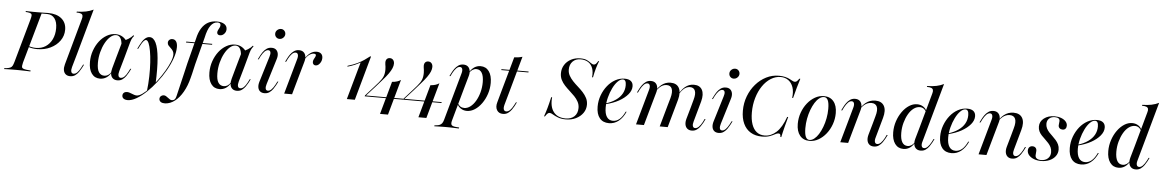

<svg xmlns="http://www.w3.org/2000/svg" viewBox="-60 -1142 11105 1836"><g transform="rotate(5 5492.5 -224.0)"><path d="M90.3 -2.4Q66.1 -2.4 44.8 -2Q23.4 -1.6 6.5 -1.2Q-10.5 -0.8 -22.6 0L-20.2 -8.9L-1.6 -10.5Q22.6 -13.7 35.9 -19.8Q49.2 -25.8 56.5 -39.1Q63.7 -52.4 71 -78.2L187.1 -492.7Q194.4 -518.5 195.2 -531.9Q196 -545.2 186.7 -551.6Q177.4 -558.1 154.8 -560.5L134.7 -562.1L137.1 -571Q149.2 -571 166.5 -570.2Q183.9 -569.4 205.2 -569.4Q226.6 -569.4 250.8 -569.4H254Q286.3 -569.4 312.9 -570.2Q339.5 -571 350.8 -571Q433.1 -571 479.8 -531.9Q526.6 -492.7 526.6 -425Q526.6 -366.9 493.1 -319.8Q459.7 -272.6 402.8 -245.2Q346 -217.7 275 -217.7Q251.6 -217.7 229 -221.4Q206.5 -225 187.9 -232.3L189.5 -241.1Q204 -235.5 223 -231.9Q241.9 -228.2 262.9 -228.2Q316.1 -228.2 355.6 -254Q395.2 -279.8 417.3 -325.8Q439.5 -371.8 439.5 -432.3Q439.5 -492.7 413.7 -526.6Q387.9 -560.5 341.9 -560.5H288.7L152.4 -78.2Q142.7 -41.1 148.8 -29Q154.8 -16.9 191.9 -12.1L232.3 -8.1L229.8 0.8Q218.5 0 203.2 -0.4Q187.9 -0.8 170.2 -1.2Q152.4 -1.6 131.5 -2Q110.5 -2.4 87.9 -2.4H90.3Z M583.9 -206.5 676.6 -541.1Q683.1 -562.1 679.8 -575Q676.6 -587.9 662.1 -593.5Q647.6 -599.2 620.2 -599.2L622.6 -608.1Q671 -608.9 710.1 -616.9Q749.2 -625 781.5 -641.1L660.5 -206.5ZM623.4 -76.6Q615.3 -48.4 620.2 -31Q625 -13.7 643.5 -13.7Q661.3 -13.7 678.2 -30.2Q695.2 -46.8 711.3 -78.2L726.6 -108.1H735.5L717.7 -73.4Q708.9 -56.5 694.8 -36.3Q680.6 -16.1 660.9 -1.6Q641.1 12.9 612.1 12.9Q585.5 12.9 569 -1.2Q552.4 -15.3 548.4 -39.9Q544.4 -64.5 553.2 -96L583.9 -206.5H660.5Z M898.4 11.3Q847.6 11.3 818.5 -28.6Q789.5 -68.5 789.5 -139.5Q789.5 -196.8 807.7 -248.4Q825.8 -300 856.5 -339.9Q887.1 -379.8 927.4 -402.8Q967.7 -425.8 1011.3 -425.8Q1048.4 -425.8 1077.4 -408.5Q1106.5 -391.1 1127.4 -357.3L1075.8 -326.6Q1073.4 -371 1058.5 -394Q1043.5 -416.9 1016.9 -416.9Q988.7 -416.9 961.7 -393.1Q934.7 -369.4 913.3 -329.8Q891.9 -290.3 879 -240.7Q866.1 -191.1 866.1 -137.9Q866.1 -76.6 884.7 -48.4Q903.2 -20.2 937.9 -20.2Q957.3 -20.2 974.2 -31Q991.1 -41.9 1004.8 -63.7V-57.3Q987.1 -24.2 959.7 -6.5Q932.3 11.3 898.4 11.3ZM1037.1 -206.5 1082.3 -366.1Q1109.7 -375 1137.5 -392.3Q1165.3 -409.7 1182.3 -430.6L1187.9 -423.4Q1179.8 -414.5 1174.6 -405.6Q1169.4 -396.8 1164.9 -386.7Q1160.5 -376.6 1156.5 -362.1L1113.7 -206.5ZM1076.6 -76.6Q1068.5 -48.4 1073.4 -31Q1078.2 -13.7 1096.8 -13.7Q1114.5 -13.7 1131.5 -30.2Q1148.4 -46.8 1164.5 -78.2L1179.8 -108.1H1188.7L1171 -73.4Q1162.1 -56.5 1148 -36.3Q1133.9 -16.1 1114.1 -1.6Q1094.4 12.9 1065.3 12.9Q1038.7 12.9 1022.2 -1.2Q1005.6 -15.3 1001.6 -39.9Q997.6 -64.5 1006.5 -96L1037.1 -206.5H1113.7Z M1179.8 192.7Q1155.6 192.7 1141.1 182.3Q1126.6 171.8 1126.6 153.2Q1126.6 136.3 1138.3 126.2Q1150 116.1 1167.7 116.1Q1179.8 116.1 1191.1 119.8Q1202.4 123.4 1214.5 128.2Q1226.6 133.1 1238.7 137.1Q1250.8 141.1 1262.9 141.1Q1285.5 141.1 1317.3 118.5Q1349.2 96 1384.7 58.1Q1420.2 20.2 1454.4 -26.2Q1488.7 -72.6 1516.5 -119.8Q1544.4 -166.9 1561.3 -208.9Q1578.2 -250.8 1578.2 -279Q1578.2 -299.2 1569 -313.7Q1559.7 -328.2 1547.2 -339.1Q1534.7 -350 1525 -361.3Q1515.3 -372.6 1515.3 -387.9Q1515.3 -404 1526.6 -414.9Q1537.9 -425.8 1556.5 -425.8Q1579.8 -425.8 1592.7 -406.9Q1605.6 -387.9 1605.6 -352.4Q1605.6 -304.8 1585.1 -246Q1564.5 -187.1 1529.4 -125.8Q1494.4 -64.5 1450 -7.7Q1405.6 49.2 1358.1 94.4Q1310.5 139.5 1264.5 166.1Q1218.5 192.7 1179.8 192.7ZM1356.5 91.9Q1365.3 19.4 1366.9 -51.6Q1368.5 -122.6 1364.5 -184.7Q1360.5 -246.8 1352 -294Q1343.5 -341.1 1331.9 -368.1Q1320.2 -395.2 1305.6 -395.2Q1295.2 -395.2 1282.3 -380.6Q1269.4 -366.1 1253.2 -334.7L1237.9 -304.8H1229L1248.4 -342.7Q1269.4 -383.9 1291.5 -404.8Q1313.7 -425.8 1337.9 -425.8Q1375 -425.8 1398.4 -377.4Q1421.8 -329 1430.6 -232.3Q1439.5 -135.5 1433.1 9.7Q1423.4 21.8 1411.7 35.1Q1400 48.4 1386.7 62.1Q1373.4 75.8 1356.5 91.9Z M1718.5 -206.5 1780.6 -448.4Q1793.5 -508.9 1819 -549.6Q1844.4 -590.3 1880.6 -610.5Q1916.9 -630.6 1964.5 -630.6Q2011.3 -630.6 2037.5 -613.3Q2063.7 -596 2063.7 -564.5Q2063.7 -539.5 2046.4 -520.6Q2029 -501.6 2005.6 -501.6Q1992.7 -501.6 1985.1 -508.5Q1977.4 -515.3 1977.4 -526.6Q1977.4 -538.7 1983.9 -550.8Q1990.3 -562.9 1996.4 -574.6Q2002.4 -586.3 2002.4 -598.4Q2002.4 -621.8 1972.6 -621.8Q1933.9 -621.8 1906 -583.1Q1878.2 -544.4 1862.1 -466.9L1794.4 -206.5ZM1687.9 -404.8 1690.3 -413.7H1940.3L1937.9 -404.8ZM1772.6 -112.1 1762.1 -71Q1743.5 4.8 1709.7 64.1Q1675.8 123.4 1632.3 156.9Q1588.7 190.3 1540.3 192.7Q1513.7 193.5 1498.8 183.9Q1483.9 174.2 1482.3 156.5Q1481.5 139.5 1492.3 128.6Q1503.2 117.7 1518.5 116.9Q1531.5 116.1 1542.3 122.6Q1553.2 129 1562.9 137.1Q1572.6 145.2 1582.7 151.2Q1592.7 157.3 1603.2 156.5Q1618.5 155.6 1627.8 146.8Q1637.1 137.9 1642.7 114.5L1696 -109.7L1718.5 -206.5H1794.4Z M2045.2 11.3Q1994.4 11.3 1965.3 -28.6Q1936.3 -68.5 1936.3 -139.5Q1936.3 -196.8 1954.4 -248.4Q1972.6 -300 2003.2 -339.9Q2033.9 -379.8 2074.2 -402.8Q2114.5 -425.8 2158.1 -425.8Q2195.2 -425.8 2224.2 -408.5Q2253.2 -391.1 2274.2 -357.3L2222.6 -326.6Q2220.2 -371 2205.2 -394Q2190.3 -416.9 2163.7 -416.9Q2135.5 -416.9 2108.5 -393.1Q2081.5 -369.4 2060.1 -329.8Q2038.7 -290.3 2025.8 -240.7Q2012.9 -191.1 2012.9 -137.9Q2012.9 -76.6 2031.5 -48.4Q2050 -20.2 2084.7 -20.2Q2104 -20.2 2121 -31Q2137.9 -41.9 2151.6 -63.7V-57.3Q2133.9 -24.2 2106.5 -6.5Q2079 11.3 2045.2 11.3ZM2183.9 -206.5 2229 -366.1Q2256.5 -375 2284.3 -392.3Q2312.1 -409.7 2329 -430.6L2334.7 -423.4Q2326.6 -414.5 2321.4 -405.6Q2316.1 -396.8 2311.7 -386.7Q2307.3 -376.6 2303.2 -362.1L2260.5 -206.5ZM2223.4 -76.6Q2215.3 -48.4 2220.2 -31Q2225 -13.7 2243.5 -13.7Q2261.3 -13.7 2278.2 -30.2Q2295.2 -46.8 2311.3 -78.2L2326.6 -108.1H2335.5L2317.7 -73.4Q2308.9 -56.5 2294.8 -36.3Q2280.6 -16.1 2260.9 -1.6Q2241.1 12.9 2212.1 12.9Q2185.5 12.9 2169 -1.2Q2152.4 -15.3 2148.4 -39.9Q2144.4 -64.5 2153.2 -96L2183.9 -206.5H2260.5Z M2491.1 -76.6Q2482.3 -48.4 2486.3 -31Q2490.3 -13.7 2508.9 -13.7Q2525.8 -13.7 2542.7 -30.6Q2559.7 -47.6 2576.6 -79L2591.9 -108.9H2600.8L2583.1 -74.2Q2574.2 -57.3 2560.1 -36.7Q2546 -16.1 2525.8 -1.6Q2505.6 12.9 2477.4 12.9Q2450.8 12.9 2434.7 -0.8Q2418.5 -14.5 2414.9 -39.1Q2411.3 -63.7 2421 -94.4L2495.2 -337.9Q2504.8 -366.1 2500.4 -383.1Q2496 -400 2478.2 -400Q2460.5 -400 2443.5 -383.1Q2426.6 -366.1 2409.7 -334.7L2395.2 -304.8H2386.3L2404 -339.5Q2412.9 -357.3 2426.6 -377Q2440.3 -396.8 2460.9 -411.3Q2481.5 -425.8 2509.7 -425.8Q2536.3 -425.8 2552 -412.1Q2567.7 -398.4 2571.8 -374.2Q2575.8 -350 2565.3 -318.5ZM2575.8 -516.9Q2556.5 -516.9 2543.5 -530.2Q2530.6 -543.5 2530.6 -562.9Q2530.6 -583.9 2546.4 -598.4Q2562.1 -612.9 2583.1 -612.9Q2601.6 -612.9 2614.5 -599.6Q2627.4 -586.3 2627.4 -566.9Q2627.4 -547.6 2612.1 -532.3Q2596.8 -516.9 2575.8 -516.9Z M2724.2 -206.5 2760.5 -336.3Q2769.4 -365.3 2764.1 -382.7Q2758.9 -400 2741.1 -400Q2723.4 -400 2706.5 -383.1Q2689.5 -366.1 2672.6 -334.7L2658.1 -304.8H2648.4L2666.1 -339.5Q2675 -357.3 2689.1 -377Q2703.2 -396.8 2723.8 -411.3Q2744.4 -425.8 2771.8 -425.8Q2799.2 -425.8 2815.3 -412.1Q2831.5 -398.4 2836.3 -373.8Q2841.1 -349.2 2831.5 -317.7L2800 -206.5ZM2666.1 0 2724.2 -206.5H2800L2741.9 0ZM2942.7 -294.4Q2929 -294.4 2921 -302.8Q2912.9 -311.3 2912.9 -325Q2912.9 -338.7 2919 -350.4Q2925 -362.1 2930.6 -372.6Q2936.3 -383.1 2936.3 -391.1Q2936.3 -404.8 2916.1 -404.8Q2893.5 -404.8 2871 -387.9Q2848.4 -371 2829.8 -340.3V-347.6Q2852.4 -385.5 2880.6 -405.6Q2908.9 -425.8 2940.3 -425.8Q2968.5 -425.8 2984.3 -411.3Q3000 -396.8 3000 -369.4Q3000 -350 2991.5 -333.1Q2983.1 -316.1 2970.2 -305.2Q2957.3 -294.4 2942.7 -294.4Z M3267.7 0 3368.5 -359.7Q3346 -346.8 3316.1 -333.5Q3286.3 -320.2 3245.2 -308.9L3247.6 -317.7Q3301.6 -333.9 3339.1 -352Q3376.6 -370.2 3404 -389.1Q3431.5 -408.1 3454 -425.8H3462.9L3344.4 0Z M3435.5 -41.1 3437.9 -50Q3456.5 -71 3477.8 -94.4Q3499.2 -117.7 3519.8 -141.1Q3540.3 -164.5 3558.1 -184.7Q3588.7 -220.2 3599.6 -247.6Q3610.5 -275 3610.5 -313.7Q3610.5 -329 3608.9 -340.3Q3607.3 -351.6 3605.6 -361.7Q3604 -371.8 3604 -380.6Q3604 -401.6 3614.5 -413.7Q3625 -425.8 3644.4 -425.8Q3663.7 -425.8 3675.4 -412.1Q3687.1 -398.4 3687.1 -376.6Q3687.1 -356.5 3677.4 -332.7Q3667.7 -308.9 3646.4 -278.6Q3625 -248.4 3590.3 -209.7Q3563.7 -179 3529.4 -140.3Q3495.2 -101.6 3446 -48.4L3439.5 -50H3805.6L3803.2 -41.1ZM3596 113.7 3683.9 -201.6Q3710.5 -203.2 3731.9 -210.1Q3753.2 -216.9 3767.7 -227.4L3672.6 113.7Z M3804 -41.1 3806.5 -50Q3825 -71 3846.4 -94.4Q3867.7 -117.7 3888.3 -141.1Q3908.9 -164.5 3926.6 -184.7Q3957.3 -220.2 3968.1 -247.6Q3979 -275 3979 -313.7Q3979 -329 3977.4 -340.3Q3975.8 -351.6 3974.2 -361.7Q3972.6 -371.8 3972.6 -380.6Q3972.6 -401.6 3983.1 -413.7Q3993.5 -425.8 4012.9 -425.8Q4032.3 -425.8 4044 -412.1Q4055.6 -398.4 4055.6 -376.6Q4055.6 -356.5 4046 -332.7Q4036.3 -308.9 4014.9 -278.6Q3993.5 -248.4 3958.9 -209.7Q3932.3 -179 3898 -140.3Q3863.7 -101.6 3814.5 -48.4L3808.1 -50H4174.2L4171.8 -41.1ZM3964.5 113.7 4052.4 -201.6Q4079 -203.2 4100.4 -210.1Q4121.8 -216.9 4136.3 -227.4L4041.1 113.7Z M4514.5 -425Q4566.1 -425 4595.6 -384.7Q4625 -344.4 4625 -273.4Q4625 -218.5 4608.1 -167.3Q4591.1 -116.1 4562.1 -75.4Q4533.1 -34.7 4496.4 -10.9Q4459.7 12.9 4420.2 12.9Q4387.9 12.9 4362.5 -3.6Q4337.1 -20.2 4326.6 -46.8L4329 -54Q4339.5 -33.9 4355.2 -23.4Q4371 -12.9 4392.7 -12.9Q4423.4 -12.9 4451.2 -33.9Q4479 -54.8 4500.8 -91.5Q4522.6 -128.2 4535.5 -175.4Q4548.4 -222.6 4548.4 -273.4Q4548.4 -332.3 4530.2 -362.9Q4512.1 -393.5 4476.6 -393.5Q4457.3 -393.5 4439.5 -381.9Q4421.8 -370.2 4409.7 -350L4408.9 -355.6Q4428.2 -389.5 4455.2 -407.3Q4482.3 -425 4514.5 -425ZM4301.6 -206.5 4337.9 -336.3Q4346.8 -365.3 4341.5 -382.7Q4336.3 -400 4318.5 -400Q4300.8 -400 4283.9 -383.1Q4266.9 -366.1 4250 -334.7L4235.5 -304.8H4225.8L4243.5 -339.5Q4252.4 -357.3 4266.5 -377Q4280.6 -396.8 4301.2 -411.3Q4321.8 -425.8 4349.2 -425.8Q4376.6 -425.8 4392.7 -412.1Q4408.9 -398.4 4413.7 -373.8Q4418.5 -349.2 4408.9 -317.7L4377.4 -206.5ZM4232.3 183.9Q4213.7 183.9 4196.4 184.3Q4179 184.7 4161.3 185.1Q4143.5 185.5 4122.6 186.3L4125 177.4L4138.7 175.8Q4160.5 174.2 4174.2 168.1Q4187.9 162.1 4196.8 150Q4205.6 137.9 4211.3 116.9L4301.6 -206.5H4377.4L4287.1 117.7Q4279 147.6 4287.9 159.7Q4296.8 171.8 4329.8 175L4361.3 177.4L4358.9 187.1Q4338.7 186.3 4316.9 185.5Q4295.2 184.7 4273 184.3Q4250.8 183.9 4226.6 183.9H4230.6Z M4734.7 -206.5 4827.4 -537.1Q4847.6 -537.9 4867.3 -540.7Q4887.1 -543.5 4905.6 -549.2L4810.5 -206.5ZM4714.5 -404.8 4716.1 -413.7H4976.6L4975 -404.8ZM4766.1 11.3Q4726.6 11.3 4708.5 -19Q4690.3 -49.2 4704 -96L4734.7 -206.5H4810.5L4774.2 -77.4Q4766.1 -46.8 4772.2 -31Q4778.2 -15.3 4796 -15.3Q4814.5 -15.3 4831.9 -31.9Q4849.2 -48.4 4866.1 -80.6L4881.5 -109.7H4890.3L4871 -71.8Q4862.9 -56.5 4849.2 -37.1Q4835.5 -17.7 4815.3 -3.2Q4795.2 11.3 4766.1 11.3Z M5371 11.3Q5326.6 11.3 5295.6 -0.4Q5264.5 -12.1 5244.4 -24.6Q5224.2 -37.1 5212.1 -37.1Q5200.8 -37.1 5191.1 -28.2Q5181.5 -19.4 5169.4 0H5160.5Q5174.2 -37.9 5186.7 -81.9Q5199.2 -125.8 5212.9 -187.9H5221.8Q5212.9 -98.4 5251.2 -48Q5289.5 2.4 5366.9 2.4Q5420.2 2.4 5451.2 -27Q5482.3 -56.5 5482.3 -108.1Q5482.3 -140.3 5467.7 -167.3Q5453.2 -194.4 5431 -217.3Q5408.9 -240.3 5383.9 -262.5Q5358.9 -284.7 5336.3 -308.9Q5313.7 -333.1 5299.6 -361.3Q5285.5 -389.5 5285.5 -424.2Q5285.5 -469.4 5308.1 -505.2Q5330.6 -541.1 5370.2 -561.7Q5409.7 -582.3 5459.7 -582.3Q5500 -582.3 5523.4 -570.6Q5546.8 -558.9 5562.1 -546.8Q5577.4 -534.7 5591.9 -534.7Q5602.4 -534.7 5611.3 -543.5Q5620.2 -552.4 5630.6 -571H5639.5Q5626.6 -540.3 5614.9 -500Q5603.2 -459.7 5594.4 -412.1H5585.5Q5591.1 -462.1 5578.2 -498.4Q5565.3 -534.7 5535.5 -554Q5505.6 -573.4 5462.1 -573.4Q5414.5 -573.4 5385.9 -544Q5357.3 -514.5 5357.3 -466.1Q5357.3 -434.7 5372.2 -408.1Q5387.1 -381.5 5409.7 -357.7Q5432.3 -333.9 5458.5 -310.9Q5484.7 -287.9 5507.7 -262.9Q5530.6 -237.9 5545.2 -209.3Q5559.7 -180.6 5559.7 -146Q5559.7 -101.6 5534.7 -66.1Q5509.7 -30.6 5466.9 -9.7Q5424.2 11.3 5371 11.3Z M5783.9 11.3Q5725.8 11.3 5694.4 -27.4Q5662.9 -66.1 5662.9 -137.1Q5662.9 -194.4 5682.3 -246.4Q5701.6 -298.4 5734.3 -339.1Q5766.9 -379.8 5809.3 -402.8Q5851.6 -425.8 5898.4 -425.8Q5937.9 -425.8 5958.5 -408.5Q5979 -391.1 5979 -358.9Q5979 -319.4 5948 -281.9Q5916.9 -244.4 5862.9 -214.1Q5808.9 -183.9 5736.3 -166.9V-174.2Q5793.5 -191.9 5833.1 -219.8Q5872.6 -247.6 5892.7 -283.9Q5912.9 -320.2 5912.9 -363.7Q5912.9 -390.3 5905.2 -403.6Q5897.6 -416.9 5881.5 -416.9Q5858.1 -416.9 5832.7 -391.5Q5807.3 -366.1 5786.7 -324.2Q5766.1 -282.3 5753.2 -233.1Q5740.3 -183.9 5740.3 -136.3Q5740.3 -76.6 5760.9 -45.6Q5781.5 -14.5 5820.2 -14.5Q5854 -14.5 5882.7 -38.3Q5911.3 -62.1 5934.7 -112.1H5943.5Q5916.1 -51.6 5875.4 -20.2Q5834.7 11.3 5783.9 11.3Z M6329 -206.5 6350 -279.8Q6366.1 -338.7 6353.6 -369.4Q6341.1 -400 6303.2 -400Q6266.9 -400 6236.7 -371.8Q6206.5 -343.5 6175.8 -281.5V-287.9Q6208.9 -358.9 6248.4 -392.3Q6287.9 -425.8 6337.9 -425.8Q6396.8 -425.8 6419.8 -384.3Q6442.7 -342.7 6423.4 -270.2L6405.6 -206.5ZM6550.8 -206.5 6571.8 -283.1Q6587.9 -339.5 6575.8 -369.8Q6563.7 -400 6526.6 -400Q6492.7 -400 6463.3 -371.8Q6433.9 -343.5 6404 -281.5L6403.2 -287.9Q6437.1 -359.7 6475.4 -392.7Q6513.7 -425.8 6562.1 -425.8Q6619.4 -425.8 6641.5 -384.7Q6663.7 -343.5 6645.2 -273.4L6626.6 -206.5ZM6101.6 -206.5 6137.9 -336.3Q6146.8 -365.3 6141.5 -382.7Q6136.3 -400 6118.5 -400Q6100.8 -400 6083.9 -383.1Q6066.9 -366.1 6050 -334.7L6035.5 -304.8H6025.8L6043.5 -339.5Q6052.4 -357.3 6066.5 -377Q6080.6 -396.8 6101.2 -411.3Q6121.8 -425.8 6149.2 -425.8Q6176.6 -425.8 6192.7 -412.1Q6208.9 -398.4 6213.7 -373.8Q6218.5 -349.2 6208.9 -317.7L6177.4 -206.5ZM6043.5 0 6101.6 -206.5H6177.4L6119.4 0ZM6271 0 6329 -206.5H6405.6L6347.6 0ZM6590.3 -76.6Q6581.5 -48.4 6586.7 -31Q6591.9 -13.7 6609.7 -13.7Q6627.4 -13.7 6644.4 -30.2Q6661.3 -46.8 6678.2 -78.2L6692.7 -108.1H6701.6L6684.7 -73.4Q6675.8 -56.5 6661.7 -36.3Q6647.6 -16.1 6627.4 -1.6Q6607.3 12.9 6579 12.9Q6552.4 12.9 6535.9 -1.2Q6519.4 -15.3 6514.9 -39.9Q6510.5 -64.5 6519.4 -96L6550.8 -206.5H6626.6Z M6850.8 -76.6Q6841.9 -48.4 6846 -31Q6850 -13.7 6868.5 -13.7Q6885.5 -13.7 6902.4 -30.6Q6919.4 -47.6 6936.3 -79L6951.6 -108.9H6960.5L6942.7 -74.2Q6933.9 -57.3 6919.8 -36.7Q6905.6 -16.1 6885.5 -1.6Q6865.3 12.9 6837.1 12.9Q6810.5 12.9 6794.4 -0.8Q6778.2 -14.5 6774.6 -39.1Q6771 -63.7 6780.6 -94.4L6854.8 -337.9Q6864.5 -366.1 6860.1 -383.1Q6855.6 -400 6837.9 -400Q6820.2 -400 6803.2 -383.1Q6786.3 -366.1 6769.4 -334.7L6754.8 -304.8H6746L6763.7 -339.5Q6772.6 -357.3 6786.3 -377Q6800 -396.8 6820.6 -411.3Q6841.1 -425.8 6869.4 -425.8Q6896 -425.8 6911.7 -412.1Q6927.4 -398.4 6931.5 -374.2Q6935.5 -350 6925 -318.5ZM6935.5 -516.9Q6916.1 -516.9 6903.2 -530.2Q6890.3 -543.5 6890.3 -562.9Q6890.3 -583.9 6906 -598.4Q6921.8 -612.9 6942.7 -612.9Q6961.3 -612.9 6974.2 -599.6Q6987.1 -586.3 6987.1 -566.9Q6987.1 -547.6 6971.8 -532.3Q6956.5 -516.9 6935.5 -516.9Z M7252.4 11.3Q7189.5 11.3 7144 -16.1Q7098.4 -43.5 7074.2 -95.6Q7050 -147.6 7050 -219.4Q7050 -293.5 7075 -359.3Q7100 -425 7143.5 -475Q7187.1 -525 7243.5 -553.6Q7300 -582.3 7364.5 -582.3Q7400 -582.3 7425.4 -575.8Q7450.8 -569.4 7468.5 -560.1Q7486.3 -550.8 7498.4 -544.4Q7510.5 -537.9 7519.4 -537.9Q7532.3 -537.9 7540.7 -546Q7549.2 -554 7561.3 -571H7571Q7557.3 -529.8 7544.4 -482.7Q7531.5 -435.5 7517.7 -382.3H7508.9Q7516.9 -441.9 7502.4 -484.3Q7487.9 -526.6 7456.5 -549.2Q7425 -571.8 7383.1 -571.8Q7333.1 -571.8 7288.3 -543.5Q7243.5 -515.3 7209.7 -465.7Q7175.8 -416.1 7156.5 -350.4Q7137.1 -284.7 7137.1 -210.5Q7137.1 -143.5 7153.6 -96.4Q7170.2 -49.2 7201.2 -25Q7232.3 -0.8 7277.4 -0.8Q7337.9 -0.8 7389.5 -47.6Q7441.1 -94.4 7477.4 -196.8H7487.1Q7472.6 -144.4 7463.3 -108.1Q7454 -71.8 7448 -46Q7441.9 -20.2 7437.9 0H7429Q7429 -16.9 7425 -24.6Q7421 -32.3 7408.1 -32.3Q7395.2 -32.3 7375.8 -21.4Q7356.5 -10.5 7327 0.4Q7297.6 11.3 7252.4 11.3Z M7709.7 12.9Q7650 12.9 7616.9 -27.8Q7583.9 -68.5 7583.9 -140.3Q7583.9 -196.8 7602.4 -248.4Q7621 -300 7652.8 -339.9Q7684.7 -379.8 7725.4 -402.8Q7766.1 -425.8 7811.3 -425.8Q7870.2 -425.8 7903.6 -385.5Q7937.1 -345.2 7937.1 -272.6Q7937.1 -216.9 7918.5 -165.3Q7900 -113.7 7868.1 -73.8Q7836.3 -33.9 7795.6 -10.5Q7754.8 12.9 7709.7 12.9ZM7708.9 4Q7731.5 4 7754 -13.7Q7776.6 -31.5 7795.6 -61.7Q7814.5 -91.9 7829.8 -131.9Q7845.2 -171.8 7853.6 -216.9Q7862.1 -262.1 7862.1 -307.3Q7862.1 -363.7 7849.6 -390.3Q7837.1 -416.9 7812.1 -416.9Q7789.5 -416.9 7766.9 -399.6Q7744.4 -382.3 7725.4 -352Q7706.5 -321.8 7691.5 -281.9Q7676.6 -241.9 7668.1 -196.8Q7659.7 -151.6 7659.7 -105.6Q7659.7 -50 7671.8 -23Q7683.9 4 7708.9 4Z M8298.4 -206.5 8317.7 -276.6Q8335.5 -337.9 8322.2 -369Q8308.9 -400 8268.5 -400Q8230.6 -400 8198.4 -372.2Q8166.1 -344.4 8136.3 -281.5V-287.9Q8168.5 -358.9 8209.7 -392.3Q8250.8 -425.8 8303.2 -425.8Q8364.5 -425.8 8388.3 -383.5Q8412.1 -341.1 8391.1 -266.9L8374.2 -206.5ZM8062.1 -206.5 8098.4 -336.3Q8107.3 -365.3 8102 -382.7Q8096.8 -400 8079 -400Q8061.3 -400 8044.4 -383.1Q8027.4 -366.1 8010.5 -334.7L7996 -304.8H7986.3L8004 -339.5Q8012.9 -357.3 8027 -377Q8041.1 -396.8 8061.7 -411.3Q8082.3 -425.8 8109.7 -425.8Q8137.1 -425.8 8153.2 -412.1Q8169.4 -398.4 8174.2 -373.8Q8179 -349.2 8169.4 -317.7L8137.9 -206.5ZM8004 0 8062.1 -206.5H8137.9L8079.8 0ZM8337.9 -76.6Q8329 -48.4 8334.3 -31Q8339.5 -13.7 8357.3 -13.7Q8375 -13.7 8391.9 -30.2Q8408.9 -46.8 8425.8 -78.2L8440.3 -108.1H8450L8432.3 -73.4Q8423.4 -56.5 8409.3 -36.3Q8395.2 -16.1 8375 -1.6Q8354.8 12.9 8326.6 12.9Q8300 12.9 8283.5 -1.2Q8266.9 -15.3 8262.5 -39.9Q8258.1 -64.5 8266.9 -96L8298.4 -206.5H8374.2Z M8610.5 11.3Q8558.9 11.3 8529.4 -29Q8500 -69.4 8500 -139.5Q8500 -194.4 8516.9 -245.6Q8533.9 -296.8 8563.3 -337.9Q8592.7 -379 8629.4 -402.4Q8666.1 -425.8 8704.8 -425.8Q8737.9 -425.8 8763.3 -409.7Q8788.7 -393.5 8798.4 -366.9L8796 -358.9Q8786.3 -379 8770.2 -389.9Q8754 -400.8 8733.1 -400.8Q8702.4 -400.8 8674.2 -379.8Q8646 -358.9 8624.6 -321.8Q8603.2 -284.7 8590.3 -237.9Q8577.4 -191.1 8577.4 -140.3Q8577.4 -81.5 8595.6 -50.8Q8613.7 -20.2 8649.2 -20.2Q8668.5 -20.2 8686.3 -31.9Q8704 -43.5 8715.3 -63.7L8716.1 -57.3Q8697.6 -24.2 8670.6 -6.5Q8643.5 11.3 8610.5 11.3ZM8747.6 -206.5 8840.3 -541.1Q8846.8 -562.1 8843.1 -575Q8839.5 -587.9 8825.4 -593.5Q8811.3 -599.2 8783.1 -599.2L8785.5 -608.1Q8834.7 -608.9 8873.8 -616.9Q8912.9 -625 8944.4 -641.1L8823.4 -206.5ZM8787.1 -76.6Q8778.2 -48.4 8783.5 -31Q8788.7 -13.7 8807.3 -13.7Q8824.2 -13.7 8841.1 -30.2Q8858.1 -46.8 8875 -78.2L8890.3 -108.1H8899.2L8881.5 -73.4Q8872.6 -56.5 8858.5 -36.3Q8844.4 -16.1 8824.2 -1.6Q8804 12.9 8775.8 12.9Q8749.2 12.9 8732.7 -1.2Q8716.1 -15.3 8711.7 -39.9Q8707.3 -64.5 8716.1 -96L8747.6 -206.5H8823.4Z M9071.8 11.3Q9013.7 11.3 8982.3 -27.4Q8950.8 -66.1 8950.8 -137.1Q8950.8 -194.4 8970.2 -246.4Q8989.5 -298.4 9022.2 -339.1Q9054.8 -379.8 9097.2 -402.8Q9139.5 -425.8 9186.3 -425.8Q9225.8 -425.8 9246.4 -408.5Q9266.9 -391.1 9266.9 -358.9Q9266.9 -319.4 9235.9 -281.9Q9204.8 -244.4 9150.8 -214.1Q9096.8 -183.9 9024.2 -166.9V-174.2Q9081.5 -191.9 9121 -219.8Q9160.5 -247.6 9180.6 -283.9Q9200.8 -320.2 9200.8 -363.7Q9200.8 -390.3 9193.1 -403.6Q9185.5 -416.9 9169.4 -416.9Q9146 -416.9 9120.6 -391.5Q9095.2 -366.1 9074.6 -324.2Q9054 -282.3 9041.1 -233.1Q9028.2 -183.9 9028.2 -136.3Q9028.2 -76.6 9048.8 -45.6Q9069.4 -14.5 9108.1 -14.5Q9141.9 -14.5 9170.6 -38.3Q9199.2 -62.1 9222.6 -112.1H9231.5Q9204 -51.6 9163.3 -20.2Q9122.6 11.3 9071.8 11.3Z M9625.8 -206.5 9645.2 -276.6Q9662.9 -337.9 9649.6 -369Q9636.3 -400 9596 -400Q9558.1 -400 9525.8 -372.2Q9493.5 -344.4 9463.7 -281.5V-287.9Q9496 -358.9 9537.1 -392.3Q9578.2 -425.8 9630.6 -425.8Q9691.9 -425.8 9715.7 -383.5Q9739.5 -341.1 9718.5 -266.9L9701.6 -206.5ZM9389.5 -206.5 9425.8 -336.3Q9434.7 -365.3 9429.4 -382.7Q9424.2 -400 9406.5 -400Q9388.7 -400 9371.8 -383.1Q9354.8 -366.1 9337.9 -334.7L9323.4 -304.8H9313.7L9331.5 -339.5Q9340.3 -357.3 9354.4 -377Q9368.5 -396.8 9389.1 -411.3Q9409.7 -425.8 9437.1 -425.8Q9464.5 -425.8 9480.6 -412.1Q9496.8 -398.4 9501.6 -373.8Q9506.5 -349.2 9496.8 -317.7L9465.3 -206.5ZM9331.5 0 9389.5 -206.5H9465.3L9407.3 0ZM9665.3 -76.6Q9656.5 -48.4 9661.7 -31Q9666.9 -13.7 9684.7 -13.7Q9702.4 -13.7 9719.4 -30.2Q9736.3 -46.8 9753.2 -78.2L9767.7 -108.1H9777.4L9759.7 -73.4Q9750.8 -56.5 9736.7 -36.3Q9722.6 -16.1 9702.4 -1.6Q9682.3 12.9 9654 12.9Q9627.4 12.9 9610.9 -1.2Q9594.4 -15.3 9589.9 -39.9Q9585.5 -64.5 9594.4 -96L9625.8 -206.5H9701.6Z M9932.3 11.3Q9894.4 11.3 9863.7 -0.4Q9833.1 -12.1 9815.3 -32.3Q9797.6 -52.4 9797.6 -77.4Q9797.6 -97.6 9808.9 -109.7Q9820.2 -121.8 9838.7 -121.8Q9857.3 -121.8 9868.1 -111.3Q9879 -100.8 9879 -81.5Q9879 -71.8 9877.4 -59.7Q9875.8 -47.6 9875.8 -37.9Q9875.8 -18.5 9890.3 -8.1Q9904.8 2.4 9931.5 2.4Q9971.8 2.4 9996.4 -20.2Q10021 -42.7 10021 -79.8Q10021 -106.5 10011.3 -127Q10001.6 -147.6 9985.5 -165.3Q9969.4 -183.1 9952 -199.2Q9934.7 -215.3 9918.5 -232.3Q9902.4 -249.2 9892.7 -269.8Q9883.1 -290.3 9883.1 -315.3Q9883.1 -363.7 9923.4 -394.8Q9963.7 -425.8 10025 -425.8Q10060.5 -425.8 10088.3 -415.3Q10116.1 -404.8 10132.3 -386.7Q10148.4 -368.5 10148.4 -346Q10148.4 -328.2 10138.7 -316.9Q10129 -305.6 10111.3 -305.6Q10093.5 -305.6 10082.3 -315.7Q10071 -325.8 10071 -342.7Q10071 -352.4 10073 -363.7Q10075 -375 10075 -383.9Q10075 -400.8 10063.3 -409.3Q10051.6 -417.7 10028.2 -417.7Q9993.5 -417.7 9973 -398.4Q9952.4 -379 9952.4 -347.6Q9952.4 -324.2 9962.1 -304.4Q9971.8 -284.7 9987.5 -267.7Q10003.2 -250.8 10021 -234.3Q10038.7 -217.7 10054.4 -199.6Q10070.2 -181.5 10080.2 -160.1Q10090.3 -138.7 10090.3 -111.3Q10090.3 -75.8 10069.8 -48Q10049.2 -20.2 10013.3 -4.4Q9977.4 11.3 9932.3 11.3Z M10316.1 11.3Q10258.1 11.3 10226.6 -27.4Q10195.2 -66.1 10195.2 -137.1Q10195.2 -194.4 10214.5 -246.4Q10233.9 -298.4 10266.5 -339.1Q10299.2 -379.8 10341.5 -402.8Q10383.9 -425.8 10430.6 -425.8Q10470.2 -425.8 10490.7 -408.5Q10511.3 -391.1 10511.3 -358.9Q10511.3 -319.4 10480.2 -281.9Q10449.2 -244.4 10395.2 -214.1Q10341.1 -183.9 10268.5 -166.9V-174.2Q10325.8 -191.9 10365.3 -219.8Q10404.8 -247.6 10425 -283.9Q10445.2 -320.2 10445.2 -363.7Q10445.2 -390.3 10437.5 -403.6Q10429.8 -416.9 10413.7 -416.9Q10390.3 -416.9 10364.9 -391.5Q10339.5 -366.1 10319 -324.2Q10298.4 -282.3 10285.5 -233.1Q10272.6 -183.9 10272.6 -136.3Q10272.6 -76.6 10293.1 -45.6Q10313.7 -14.5 10352.4 -14.5Q10386.3 -14.5 10414.9 -38.3Q10443.5 -62.1 10466.9 -112.1H10475.8Q10448.4 -51.6 10407.7 -20.2Q10366.9 11.3 10316.1 11.3Z M10675 11.3Q10623.4 11.3 10594 -29Q10564.5 -69.4 10564.5 -139.5Q10564.5 -194.4 10581.5 -245.6Q10598.4 -296.8 10627.8 -337.9Q10657.3 -379 10694 -402.4Q10730.6 -425.8 10769.4 -425.8Q10802.4 -425.8 10827.8 -409.7Q10853.2 -393.5 10862.9 -366.9L10860.5 -358.9Q10850.8 -379 10834.7 -389.9Q10818.5 -400.8 10797.6 -400.8Q10766.9 -400.8 10738.7 -379.8Q10710.5 -358.9 10689.1 -321.8Q10667.7 -284.7 10654.8 -237.9Q10641.9 -191.1 10641.9 -140.3Q10641.9 -81.5 10660.1 -50.8Q10678.2 -20.2 10713.7 -20.2Q10733.1 -20.2 10750.8 -31.9Q10768.5 -43.5 10779.8 -63.7L10780.6 -57.3Q10762.1 -24.2 10735.1 -6.5Q10708.1 11.3 10675 11.3ZM10812.1 -206.5 10904.8 -541.1Q10911.3 -562.1 10907.7 -575Q10904 -587.9 10889.9 -593.5Q10875.8 -599.2 10847.6 -599.2L10850 -608.1Q10899.2 -608.9 10938.3 -616.9Q10977.4 -625 11008.9 -641.1L10887.9 -206.5ZM10851.6 -76.6Q10842.7 -48.4 10848 -31Q10853.2 -13.7 10871.8 -13.7Q10888.7 -13.7 10905.6 -30.2Q10922.6 -46.8 10939.5 -78.2L10954.8 -108.1H10963.7L10946 -73.4Q10937.1 -56.5 10923 -36.3Q10908.9 -16.1 10888.7 -1.6Q10868.5 12.9 10840.3 12.9Q10813.7 12.9 10797.2 -1.2Q10780.6 -15.3 10776.2 -39.9Q10771.8 -64.5 10780.6 -96L10812.1 -206.5H10887.9Z"/></g></svg>

Font: Playfair 144pt SemiCondensed
Style: Italic
Weight: 400
Width: 4
Italic angle: -15.6°
Designer: Claus Eggers Sørensen
Foundry: Claus Eggers Sørensen
Version: Version 2.203